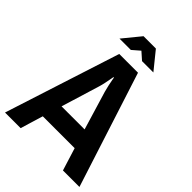

<svg xmlns="http://www.w3.org/2000/svg" viewBox="-243 -966 1078 1078"><g transform="rotate(45 296.0 -426.5)"><path d="M0 0 221 -686H370L591 0H460L418 -135H165L124 0ZM200 -249H383L314 -478Q309 -496 304 -518Q299 -540 296.5 -555.5Q294 -571 294 -571H290Q290 -571 287 -554.5Q284 -538 279.5 -516Q275 -494 270 -478ZM161 -748 247 -853H345L430 -748H340L296 -787L251 -748Z"/></g></svg>

Font: Archivo Narrow
Style: Bold
Weight: 700
Designer: Hector Gatti
Foundry: Omnibus-Type
Version: Version 3.002